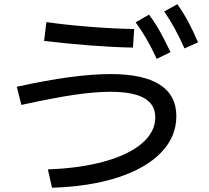

<svg xmlns="http://www.w3.org/2000/svg" viewBox="-20 -838 978 899"><path d="M707 -288.1Q707 -349.1 655 -378.7Q603 -408.2 496.1 -408.2Q423.3 -408.2 325.9 -393.8Q228.5 -379.4 80.1 -346.7L58.6 -431.6Q326.7 -491.2 498 -491.2Q650.4 -491.2 728 -441.7Q805.7 -392.1 805.7 -293.9Q805.7 -197.8 734.4 -123.8Q663.1 -49.8 531.5 -7.1Q399.9 35.6 223.6 41L204.1 -44.9Q356 -50.3 470 -82.3Q584 -114.3 645.5 -167.5Q707 -220.7 707 -288.1ZM186.5 -646.5 197.3 -734.4Q291 -721.2 401.9 -712.4Q512.7 -703.6 608.4 -702.1L602.5 -615.2Q513.2 -616.7 402.3 -625.2Q291.5 -633.8 186.5 -646.5ZM615.2 -733.4 677.7 -769.5Q706.1 -731.4 729.5 -689.7Q752.9 -647.9 778.3 -593.8L713.9 -562.5Q689.5 -614.7 666.3 -655Q643.1 -695.3 615.2 -733.4ZM749 -784.2 810.5 -818.4Q838.9 -777.8 861.6 -735.6Q884.3 -693.4 907.2 -639.6L843.8 -611.3Q820.8 -663.1 798.3 -703.9Q775.9 -744.6 749 -784.2Z"/></svg>

Font: Pretendard Medium
Style: Regular
Weight: 500
Designer: Base glyphs from Inter by Rasmus Andersson; Hangeul glyphs from Noto Sans CJK(Source Han Sans) by Jang Soo-young and Kan
Foundry: Kil Hyung-jin
Version: Version 1.309